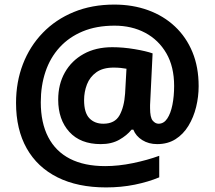

<svg xmlns="http://www.w3.org/2000/svg" viewBox="-20 -734 937 838"><path d="M847 -358Q847 -312 836 -267Q825 -222 802.5 -185Q780 -148 746 -126.5Q712 -105 666 -105Q629 -105 601 -122.5Q573 -140 562 -168H554Q534 -143 500.5 -124Q467 -105 420 -105Q331 -105 282.5 -158.5Q234 -212 234 -299Q234 -366 263 -417.5Q292 -469 345 -498.5Q398 -528 470 -528Q517 -528 567.5 -519.5Q618 -511 646 -501L636 -296Q635 -286 635 -275.5Q635 -265 635 -262Q635 -221 646.5 -207.5Q658 -194 672 -194Q695 -194 710 -216.5Q725 -239 732.5 -276.5Q740 -314 740 -359Q740 -443 706 -501.5Q672 -560 613.5 -591Q555 -622 480 -622Q401 -622 341 -597Q281 -572 240 -527Q199 -482 178.5 -421Q158 -360 158 -288Q158 -198 190.5 -135.5Q223 -73 285.5 -41Q348 -9 439 -9Q497 -9 560 -22Q623 -35 675 -54V40Q627 60 568 72Q509 84 443 84Q319 84 231 40Q143 -4 96.5 -86.5Q50 -169 50 -285Q50 -376 80 -454Q110 -532 166.5 -590.5Q223 -649 302 -681.5Q381 -714 479 -714Q559 -714 626.5 -689.5Q694 -665 743.5 -618.5Q793 -572 820 -506.5Q847 -441 847 -358ZM347 -297Q347 -242 370 -218Q393 -194 431 -194Q481 -194 501.5 -230.5Q522 -267 526 -326L532 -434Q521 -436 507 -437.5Q493 -439 476 -439Q429 -439 400.5 -418.5Q372 -398 359.5 -365.5Q347 -333 347 -297Z"/></svg>

Font: Noto Sans Tamil
Style: Regular
Weight: 400
Designer: Jelle Bosma - Monotype Design Team
Foundry: Monotype Imaging Inc.
Version: Version 2.003